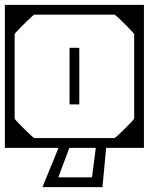

<svg xmlns="http://www.w3.org/2000/svg" viewBox="-40 -606 610 787"><path d="M-20 -279H20V-120Q20 -118.5 27.8 -110Q35.5 -101.5 47 -89.8Q58.5 -78 70.5 -66.5Q82.5 -55 91 -47.5Q99.5 -40 101 -40Q101 -40 101 -40Q101 -40 101 -40Q101 -40 101 -40Q101 -40 118.2 -40Q135.5 -40 161 -40Q186.5 -40 212 -40Q237.5 -40 254.8 -40Q272 -40 272 -40Q272 -30.5 272 -20.2Q272 -10 272 0Q272 0 272 0Q272 0 272 0Q272 0 272 0Q272 0 272 0Q272 0 272 0Q268.5 0 246 0Q223.5 0 190.2 0Q157 0 120.8 0Q84.5 0 52.5 0Q20.5 0 0.2 0Q-20 0 -20 0Q-20 0 -20 0Q-20 0 -20 0Q-20 0 -20 0Q-20 0 -20 0Q-20 0 -20 -20.2Q-20 -40.5 -20 -72.2Q-20 -104 -20 -139.5Q-20 -175 -20 -206.8Q-20 -238.5 -20 -258.8Q-20 -279 -20 -279ZM550 -279Q550 -279 550 -258.8Q550 -238.5 550 -206.8Q550 -175 550 -139.5Q550 -104 550 -72.2Q550 -40.5 550 -20.2Q550 0 550 0Q550 0 550 0Q550 0 550 0Q550 0 550 0Q550 0 550 0Q550 0 529.8 0Q509.5 0 477.5 0Q445.5 0 409.2 0Q373 0 339.8 0Q306.5 0 284 0Q261.5 0 258 0Q258 0 258 0Q258 0 258 0Q258 0 258 0Q258 0 258 0Q258 0 258 0Q258 -10 258 -20.2Q258 -30.5 258 -40Q258 -40 275.2 -40Q292.5 -40 318 -40Q343.5 -40 369 -40Q394.5 -40 411.8 -40Q429 -40 429 -40Q429 -40 429 -40Q429 -40 429 -40Q429 -40 429 -40Q430.5 -40 439 -47.5Q447.5 -55 459.5 -66.5Q471.5 -78 483 -89.8Q494.5 -101.5 502.2 -110Q510 -118.5 510 -120V-279ZM-20 -307Q-20 -307 -20 -327.2Q-20 -347.5 -20 -379.2Q-20 -411 -20 -446.5Q-20 -482 -20 -513.8Q-20 -545.5 -20 -565.8Q-20 -586 -20 -586Q-20 -586 -20 -586Q-20 -586 -20 -586Q-20 -586 -20 -586Q-20 -586 -20 -586Q-20 -586 0.2 -586Q20.5 -586 52.5 -586Q84.5 -586 120.8 -586Q157 -586 190.2 -586Q223.5 -586 246 -586Q268.5 -586 272 -586Q272 -586 272 -586Q272 -586 272 -586Q272 -586 272 -586Q272 -586 272 -586Q272 -586 272 -586Q272 -576.5 272 -566.2Q272 -556 272 -546Q272 -546 254.8 -546Q237.5 -546 212 -546Q186.5 -546 161 -546Q135.5 -546 118.2 -546Q101 -546 101 -546Q101 -546 101 -546Q101 -546 101 -546Q101 -546 101 -546Q99.5 -546 91 -538.5Q82.5 -531 70.5 -519.5Q58.5 -508 47 -496.2Q35.5 -484.5 27.8 -476Q20 -467.5 20 -466V-307ZM550 -307H510V-466Q510 -467.5 502.2 -476Q494.5 -484.5 483 -496.2Q471.5 -508 459.5 -519.5Q447.5 -531 439 -538.5Q430.5 -546 429 -546Q429 -546 429 -546Q429 -546 429 -546Q429 -546 429 -546Q429 -546 411.8 -546Q394.5 -546 369 -546Q343.5 -546 318 -546Q292.5 -546 275.2 -546Q258 -546 258 -546Q258 -556 258 -566.2Q258 -576.5 258 -586Q258 -586 258 -586Q258 -586 258 -586Q258 -586 258 -586Q258 -586 258 -586Q258 -586 258 -586Q261.5 -586 284 -586Q306.5 -586 339.8 -586Q373 -586 409.2 -586Q445.5 -586 477.5 -586Q509.5 -586 529.8 -586Q550 -586 550 -586Q550 -586 550 -586Q550 -586 550 -586Q550 -586 550 -586Q550 -586 550 -586Q550 -586 550 -565.8Q550 -545.5 550 -513.8Q550 -482 550 -446.5Q550 -411 550 -379.2Q550 -347.5 550 -327.2Q550 -307 550 -307ZM550 -188H510Q510 -188 510 -203.8Q510 -219.5 510 -240.5Q510 -261.5 510 -277.2Q510 -293 510 -293Q510 -293 510 -293Q510 -293 510 -293Q510 -293 510 -293Q510 -293 510 -293Q510 -293 510 -308.8Q510 -324.5 510 -345.5Q510 -366.5 510 -382.2Q510 -398 510 -398H550ZM-20 -188V-398H20Q20 -398 20 -382.2Q20 -366.5 20 -345.5Q20 -324.5 20 -308.8Q20 -293 20 -293Q20 -293 20 -293Q20 -293 20 -293Q20 -293 20 -293Q20 -293 20 -293Q20 -293 20 -277.2Q20 -261.5 20 -240.5Q20 -219.5 20 -203.8Q20 -188 20 -188ZM245 -288Q245 -288 245 -300Q245 -312 245 -329.5Q245 -347 245 -364.5Q245 -382 245 -394Q245 -406 245 -406Q245 -406 245 -406Q245 -406 245 -406Q245 -408 245.2 -408.8Q245.5 -409.5 246.2 -409.8Q247 -410 249 -410Q254.5 -410 259.8 -410Q265 -410 270.2 -410Q275.5 -410 281 -410Q283 -410 283.8 -409.8Q284.5 -409.5 284.8 -408.8Q285 -408 285 -406Q285 -406 285 -406Q285 -406 285 -406Q285 -406 285 -394Q285 -382 285 -364.5Q285 -347 285 -329.5Q285 -312 285 -300Q285 -288 285 -288Q285 -288 285 -280.2Q285 -272.5 285 -260.5Q285 -248.5 285 -235Q285 -221.5 285 -209.5Q285 -197.5 285 -189.8Q285 -182 285 -182Q285 -182 285 -182Q285 -182 285 -182Q285 -180 284.8 -179.2Q284.5 -178.5 283.8 -178.2Q283 -178 281 -178Q273 -178 265.2 -178Q257.5 -178 249 -178Q247 -178 246.2 -178.2Q245.5 -178.5 245.2 -179.2Q245 -180 245 -182Q245 -182 245 -182Q245 -182 245 -182Q245 -182 245 -189.8Q245 -197.5 245 -209.5Q245 -221.5 245 -235Q245 -248.5 245 -260.5Q245 -272.5 245 -280.2Q245 -288 245 -288ZM396 -10 380 161Q380 161 380 161Q380 161 380 161Q380 161 380 161Q380 161 362.2 161Q344.5 161 316.5 161Q288.5 161 257 161Q225.5 161 197.5 161Q169.5 161 151.8 161Q134 161 134 161Q134 161 134 161Q134 161 134 161L204 -10H248L199 121Q199 121 199 121Q199 121 199 121Q199 121 213 121Q227 121 247.5 121Q268 121 288.5 121Q309 121 323 121Q337 121 337 121Q337 121 337 121Q337 121 337 121L354 -10Z"/></svg>

Font: Honk
Style: Regular
Weight: 400
Designer: Noopur Datye & Yesha Goshar
Foundry: Ek Type
Version: Version 1.000